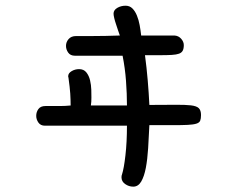

<svg xmlns="http://www.w3.org/2000/svg" viewBox="-20 -622 845 686"><path d="M248 -422.9Q231.4 -422.9 223.6 -434.1Q215.8 -445.3 215.8 -458Q215.8 -471.7 225.1 -482.4Q234.4 -493.2 252 -493.2H308.6Q332 -493.2 356.9 -493.7Q381.8 -494.1 408.2 -495.1Q405.3 -502 401.9 -513.2Q398.4 -524.4 394.5 -535.6Q390.6 -546.9 388.2 -557.1Q385.7 -567.4 385.7 -573.2Q385.7 -585.9 398.9 -593.8Q412.1 -601.6 428.7 -601.6Q443.4 -601.6 453.1 -591.8Q462.9 -582 469.2 -566.4Q475.6 -550.8 479 -532.2Q482.4 -513.7 484.4 -495.1H603.5Q618.2 -494.1 627.4 -483.4Q636.7 -472.7 636.7 -460.9Q636.7 -448.2 632.8 -440.9Q628.9 -433.6 619.6 -430.2Q610.4 -426.8 593.8 -425.8Q577.1 -424.8 552.7 -424.8H498Q503.9 -380.9 507.8 -335Q511.7 -289.1 513.7 -247.1Q569.3 -247.1 605.5 -247.6Q641.6 -248 662.1 -245.6Q682.6 -243.2 690.4 -235.4Q698.2 -227.5 698.2 -210.9Q698.2 -198.2 695.3 -190.9Q692.4 -183.6 681.6 -180.2Q670.9 -176.8 650.9 -175.8Q630.9 -174.8 596.7 -174.8H513.7Q511.7 -131.8 509.3 -92.3Q506.8 -52.7 501 -22Q495.1 8.8 484.4 26.9Q473.6 44.9 456.1 44.9Q440.4 44.9 427.2 35.6Q414.1 26.4 414.1 11.7Q414.1 4.9 416 1Q422.9 -20.5 428.2 -67.4Q433.6 -114.3 433.6 -172.9H140.6Q125 -172.9 117.2 -184.1Q109.4 -195.3 109.4 -208Q109.4 -221.7 117.2 -232.4Q125 -243.2 142.6 -243.2H165Q178.7 -243.2 195.8 -243.2Q212.9 -243.2 232.4 -245.1Q232.4 -265.6 231 -287.6Q229.5 -309.6 224.6 -344.7Q223.6 -346.7 223.6 -349.6Q223.6 -360.4 235.8 -367.7Q248 -375 262.7 -375Q279.3 -375 288.6 -363.3Q297.9 -351.6 301.8 -335Q305.7 -318.4 306.2 -301.3Q306.6 -284.2 306.6 -273.4Q306.6 -265.6 306.2 -258.8Q305.7 -252 304.7 -245.1H433.6Q433.6 -287.1 430.2 -333Q426.8 -378.9 418 -422.9Z"/></svg>

Font: Gamja Flower
Style: Regular
Weight: 400
Designer: YoonDesign Inc.
Foundry: YoonDesign Inc.
Version: Version 3.00;build 20171102